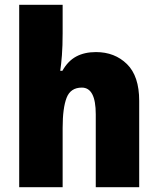

<svg xmlns="http://www.w3.org/2000/svg" viewBox="-20 -780 658 800"><path d="M241 -641Q241 -589 238 -550Q235 -511 231 -485H240Q263 -526 297.5 -544.5Q332 -563 380 -563Q458 -563 509 -513Q560 -463 560 -360V0H379V-304Q379 -415 321 -415Q274 -415 257.5 -372.5Q241 -330 241 -247V0H60V-760H241Z"/></svg>

Font: Noto Sans Lao Looped SemiCondensed Black
Style: Regular
Weight: 900
Width: 4
Designer: Mark Frömberg, Ben Mitchell
Foundry: The Fontpad Ltd
Version: Version 1.002; ttfautohint (v1.8.4.7-5d5b)